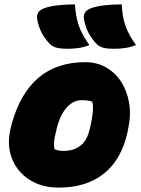

<svg xmlns="http://www.w3.org/2000/svg" viewBox="-20 -842 640 874"><path d="M321 -822Q325 -765 339 -724.5Q353 -684 387 -637Q362 -627 338 -623.5Q314 -620 287 -620Q258 -620 241 -624Q224 -628 211 -638Q187 -661 171 -690.5Q155 -720 149 -757Q144 -790 180 -804Q206 -814 244 -818Q282 -822 321 -822ZM534 -822Q537 -765 551 -724.5Q565 -684 599 -637Q574 -627 550 -623.5Q526 -620 500 -620Q470 -620 453 -624Q436 -628 424 -638Q400 -661 384 -690.5Q368 -720 362 -757Q357 -790 393 -804Q419 -814 457 -818Q495 -822 534 -822ZM368 -559Q421 -559 463 -535Q505 -511 532 -469Q559 -427 568 -371.5Q577 -316 563 -254L560 -238Q532 -114 452 -51Q372 12 247 12Q168 12 111.5 -25.5Q55 -63 32.5 -125.5Q10 -188 30 -264L33 -277Q111 -559 368 -559ZM351 -386Q315 -386 285 -354Q255 -322 238 -257L236 -246Q220 -190 229 -162Q238 -159 247 -157Q256 -155 268 -155Q314 -155 344.5 -177.5Q375 -200 387 -249L390 -260Q400 -305 402.5 -332.5Q405 -360 400 -379Q382 -386 351 -386Z"/></svg>

Font: Recursive Sn Csl St Blk
Style: Italic
Weight: 900
Italic angle: -15°
Version: Version 1.079;hotconv 1.0.112;makeotfexe 2.5.65598; ttfautoh